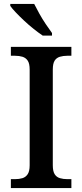

<svg xmlns="http://www.w3.org/2000/svg" viewBox="-20 -951 416 971"><path d="M35 0V-45H56Q77 -45 93.5 -50Q110 -55 120 -70Q130 -85 130 -115V-599Q130 -630 120 -644.5Q110 -659 93.5 -664Q77 -669 56 -669H35V-714H341V-669H320Q300 -669 283 -664Q266 -659 256.5 -644.5Q247 -630 247 -599V-115Q247 -85 256.5 -70Q266 -55 283 -50Q300 -45 320 -45H341V0ZM196 -771Q175 -785 150.5 -804.5Q126 -824 102.5 -846Q79 -868 60 -888Q41 -908 32 -921V-931H153Q164 -909 179 -882Q194 -855 211.5 -829Q229 -803 243 -784V-771Z"/></svg>

Font: Noto Serif Gujarati Medium
Style: Regular
Weight: 500
Version: Version 2.102